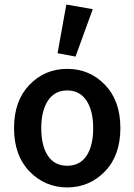

<svg xmlns="http://www.w3.org/2000/svg" viewBox="-20 -802 584 834"><path d="M230 -570.8 268.1 -782.2 382.8 -762.2 308.1 -556.2ZM188 -125.5Q216.8 -82 272 -82Q327.1 -82 356 -125.5Q384.8 -168.9 384.8 -245.1Q384.8 -321.3 355.5 -365.2Q326.2 -409.2 272 -409.2Q217.8 -409.2 188.5 -365.2Q159.2 -321.3 159.2 -245.1Q159.2 -168.9 188 -125.5ZM272 12.2Q174.8 11.7 107.9 -57.6Q41 -127 41 -245.6Q41 -364.3 107.9 -433.6Q174.8 -502.9 272 -502.9Q369.1 -502.9 436 -433.6Q502.9 -364.3 502.9 -245.6Q502.9 -127 436 -57.6Q369.1 11.7 272 12.2Z"/></svg>

Font: SourceSansPro-Semibold
Style: Regular
Weight: 600
Designer: Paul D. Hunt
Foundry: Adobe Systems Incorporated
Version: Version 2.020;PS 2.0;hotconv 1.0.86;makeotf.lib2.5.63406